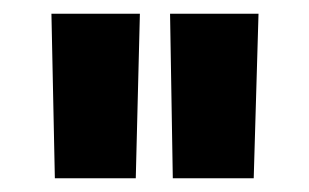

<svg xmlns="http://www.w3.org/2000/svg" viewBox="-20 -700 451 280"><path d="M350 -440H232L228 -680H357ZM178 -440H60L55 -680H184Z"/></svg>

Font: TitilliumText
Style: ExtraBold
Weight: 800
Designer: Accademia di Belle Arti di Urbino and others
Foundry: Accademia di Belle Arti di Urbino and others.
Version: Version 60.001